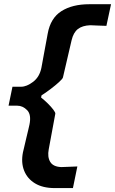

<svg xmlns="http://www.w3.org/2000/svg" viewBox="-20 -792 559 932"><path d="M245.5 121Q188 121 150.2 98.2Q112.5 75.5 97 36Q81.5 -3.5 91.5 -53Q92 -55.5 96.8 -75.2Q101.5 -95 107.2 -119.8Q113 -144.5 117.8 -164.2Q122.5 -184 123 -187Q133 -235.5 111.8 -257.2Q90.5 -279 63.5 -279H21.5L40.5 -371H82.5Q109.5 -371 140.8 -394.8Q172 -418.5 181 -463Q181.5 -465.5 184.5 -482Q187.5 -498.5 191.8 -522Q196 -545.5 200.5 -569Q205 -592.5 208 -609.2Q211 -626 211.5 -628.5Q225 -704 278 -737.8Q331 -771.5 413.5 -771.5H519L496.5 -666.5Q476 -667 454 -668Q432 -669 418 -669.5Q380 -668 358.2 -651.2Q336.5 -634.5 327.5 -596.5L285.5 -416Q284 -409.5 266.5 -393.5Q249 -377.5 225.2 -359.5Q201.5 -341.5 181.5 -329L179.5 -318.5Q195.5 -306 211.8 -290Q228 -274 238.8 -259.8Q249.5 -245.5 248.5 -240L216.5 -67Q209.5 -30 223.8 -6.2Q238 17.5 277.5 19Q290.5 18.5 310.5 17.8Q330.5 17 355.5 16L334 121Z"/></svg>

Font: Commissioner Loud SemiBold
Style: Italic
Weight: 600
Italic angle: -12°
Designer: Kostas Bartsokas
Foundry: Kostas Bartsokas
Version: Version 1.000; ttfautohint (v1.8.3)